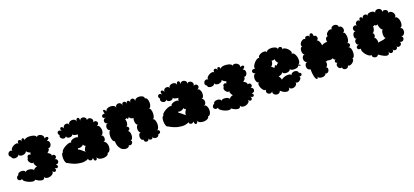

<svg xmlns="http://www.w3.org/2000/svg" viewBox="29 -1412 4974 2308"><g transform="rotate(-20 2515.5 -258.0)"><path d="M231 -19Q226 -8 209 -7.5Q192 -7 170 -14Q148 -21 127.5 -32.5Q107 -44 95.5 -56.5Q84 -69 89 -80Q69 -71 55 -76Q41 -81 36 -93Q31 -105 36.5 -118.5Q42 -132 62 -141Q62 -156 76.5 -164Q91 -172 110 -172Q129 -172 143 -164Q157 -156 157 -141Q160 -153 174.5 -157Q189 -161 208 -158.5Q227 -156 242 -148Q257 -140 260 -129Q262 -141 276.5 -149.5Q291 -158 307 -160Q293 -176 285.5 -195Q278 -214 288 -222Q276 -213 263 -219Q250 -225 240 -238.5Q230 -252 228.5 -267Q227 -282 239 -290Q236 -308 244 -317.5Q252 -327 263.5 -327.5Q275 -328 284 -318Q282 -331 292 -344Q275 -350 261.5 -359.5Q248 -369 245 -380Q242 -366 227 -357Q212 -348 194 -346.5Q176 -345 161.5 -352Q147 -359 144 -376Q145 -360 131.5 -352Q118 -344 100 -343.5Q82 -343 68.5 -351Q55 -359 55 -374Q37 -385 34.5 -400Q32 -415 40 -428Q48 -441 63 -445.5Q78 -450 95 -439Q87 -452 98 -467Q109 -482 128 -492.5Q147 -503 165.5 -504.5Q184 -506 192 -493Q187 -516 197.5 -526Q208 -536 221.5 -530.5Q235 -525 239 -502Q237 -525 246.5 -533.5Q256 -542 266.5 -535Q277 -528 279 -505Q280 -518 295.5 -524.5Q311 -531 333 -531.5Q355 -532 377 -527.5Q399 -523 413 -514Q427 -505 426 -491Q434 -506 450.5 -507Q467 -508 482.5 -499Q498 -490 505.5 -476Q513 -462 505 -447Q529 -459 542.5 -453.5Q556 -448 552.5 -434Q549 -420 524 -408Q542 -404 548.5 -389.5Q555 -375 552 -358Q549 -341 537.5 -329.5Q526 -318 508 -321Q516 -309 506 -294.5Q496 -280 480 -269Q498 -261 511 -247.5Q524 -234 518 -221Q539 -230 551 -219.5Q563 -209 561 -193Q559 -177 538 -169Q555 -167 562.5 -155.5Q570 -144 568 -131.5Q566 -119 556 -110.5Q546 -102 528 -105Q546 -90 544.5 -77Q543 -64 530.5 -60.5Q518 -57 500 -71Q512 -52 506 -39Q500 -26 486 -26Q472 -26 460 -45Q465 -25 449.5 -10.5Q434 4 411 9.5Q388 15 368 9Q348 3 343 -17Q345 16 312.5 16.5Q280 17 231 -19Z M666 -74Q655 -74 647.5 -87.5Q640 -101 637 -122Q634 -143 635.5 -164Q637 -185 643 -199.5Q649 -214 661 -214Q656 -223 666 -236Q676 -249 694.5 -261.5Q713 -274 733.5 -283Q754 -292 770 -294Q786 -296 791 -287Q789 -300 800.5 -310Q812 -320 830 -325Q848 -330 865.5 -329Q883 -328 893 -319Q889 -335 903 -354Q878 -355 857 -362.5Q836 -370 837 -383Q837 -368 825 -361Q813 -354 797.5 -354Q782 -354 770 -361Q758 -368 758 -383Q749 -368 735 -366Q721 -364 707.5 -371.5Q694 -379 688 -392.5Q682 -406 691 -421Q674 -440 678.5 -455.5Q683 -471 699 -474Q715 -477 732 -458Q720 -481 726 -494Q732 -507 745.5 -504.5Q759 -502 771 -478Q767 -494 775.5 -505.5Q784 -517 798.5 -521Q813 -525 826.5 -520Q840 -515 844 -499Q843 -519 857 -529.5Q871 -540 890 -541Q909 -542 924 -533Q939 -524 940 -504Q942 -531 954 -539Q966 -547 976 -537Q986 -527 984 -500Q989 -518 1003 -523.5Q1017 -529 1032.5 -524.5Q1048 -520 1057 -507.5Q1066 -495 1061 -478Q1072 -492 1087 -491.5Q1102 -491 1114.5 -481.5Q1127 -472 1130.5 -457Q1134 -442 1123 -428Q1147 -439 1162 -428Q1177 -417 1175 -399Q1173 -381 1149 -370Q1169 -371 1179.5 -352.5Q1190 -334 1191.5 -310Q1193 -286 1184 -266.5Q1175 -247 1155 -246Q1171 -246 1179 -233.5Q1187 -221 1187 -204.5Q1187 -188 1179 -175.5Q1171 -163 1155 -163Q1173 -163 1184 -149.5Q1195 -136 1199.5 -115.5Q1204 -95 1201 -74Q1198 -53 1188 -38.5Q1178 -24 1161 -23Q1160 -7 1145.5 3Q1131 13 1110 16Q1089 19 1067.5 15.5Q1046 12 1032 1.5Q1018 -9 1018 -25Q1018 0 1007 9Q996 18 985 9.5Q974 1 974 -25Q961 -9 947 -8Q933 -7 923.5 -16Q914 -25 915 -38Q899 -25 863.5 -20Q828 -15 777 -26.5Q726 -38 666 -74ZM922 -123Q913 -128 915 -141Q917 -154 924.5 -169Q932 -184 942 -194Q933 -196 925.5 -203Q918 -210 916 -219Q909 -209 895 -202.5Q881 -196 866.5 -195Q852 -194 843 -200Q846 -191 839 -184Q853 -179 869.5 -166Q886 -153 900 -140Q914 -127 922 -123Z M1290 -127Q1277 -127 1269.5 -141.5Q1262 -156 1259 -177Q1256 -198 1259 -219.5Q1262 -241 1269.5 -255.5Q1277 -270 1290 -270Q1271 -270 1261.5 -283Q1252 -296 1252 -313.5Q1252 -331 1261.5 -344.5Q1271 -358 1290 -358Q1269 -358 1259 -368.5Q1249 -379 1249 -393.5Q1249 -408 1259 -418.5Q1269 -429 1290 -429Q1262 -429 1252.5 -442Q1243 -455 1252.5 -468Q1262 -481 1290 -481Q1279 -506 1282.5 -517.5Q1286 -529 1297.5 -524Q1309 -519 1320 -495Q1320 -516 1338.5 -526.5Q1357 -537 1382 -537Q1407 -537 1425.5 -526.5Q1444 -516 1444 -495Q1444 -517 1456 -528Q1468 -539 1484 -539Q1500 -539 1512 -528Q1524 -517 1524 -495Q1524 -521 1538 -529.5Q1552 -538 1566 -529.5Q1580 -521 1580 -495Q1580 -518 1591 -525.5Q1602 -533 1613 -525.5Q1624 -518 1624 -495Q1624 -515 1633.5 -525.5Q1643 -536 1656 -536Q1669 -536 1678.5 -525.5Q1688 -515 1688 -495Q1690 -514 1708.5 -522.5Q1727 -531 1750.5 -529Q1774 -527 1791 -515.5Q1808 -504 1806 -485Q1824 -485 1833 -465Q1842 -445 1842 -419Q1842 -393 1833 -373.5Q1824 -354 1806 -354Q1821 -354 1829 -333.5Q1837 -313 1837 -286Q1837 -259 1829 -238.5Q1821 -218 1806 -218Q1821 -218 1829.5 -203.5Q1838 -189 1841 -167.5Q1844 -146 1841 -125Q1838 -104 1829.5 -89.5Q1821 -75 1806 -75Q1828 -76 1836 -63.5Q1844 -51 1837 -38.5Q1830 -26 1808 -25Q1808 -9 1796.5 -1.5Q1785 6 1770 6Q1755 6 1743.5 -2Q1732 -10 1732 -25Q1732 -5 1719.5 1.5Q1707 8 1694 1.5Q1681 -5 1681 -25Q1681 -2 1666 6Q1651 14 1636 6.5Q1621 -1 1621 -25Q1603 -25 1595 -39.5Q1587 -54 1587 -72.5Q1587 -91 1596.5 -105Q1606 -119 1623 -119Q1609 -119 1601.5 -134Q1594 -149 1594 -168.5Q1594 -188 1601.5 -203Q1609 -218 1623 -218Q1607 -218 1599 -235Q1591 -252 1590.5 -274Q1590 -296 1597 -313Q1582 -309 1566.5 -318Q1551 -327 1548 -344Q1542 -327 1531 -326.5Q1520 -326 1514 -341Q1509 -329 1496 -330Q1504 -316 1504 -295Q1504 -274 1496 -258Q1488 -242 1473 -242Q1495 -242 1502.5 -228Q1510 -214 1502.5 -200.5Q1495 -187 1473 -187Q1489 -187 1497 -169.5Q1505 -152 1505 -129Q1505 -106 1497 -88.5Q1489 -71 1473 -71Q1487 -58 1481.5 -42Q1476 -26 1461 -19Q1446 -12 1431 -25Q1431 -9 1417 -1Q1403 7 1382 5.5Q1361 4 1340 -9.5Q1319 -23 1305 -52Q1291 -81 1290 -127Z M1951 -74Q1940 -74 1932.5 -87.5Q1925 -101 1922 -122Q1919 -143 1920.5 -164Q1922 -185 1928 -199.5Q1934 -214 1946 -214Q1941 -223 1951 -236Q1961 -249 1979.5 -261.5Q1998 -274 2018.5 -283Q2039 -292 2055 -294Q2071 -296 2076 -287Q2074 -300 2085.5 -310Q2097 -320 2115 -325Q2133 -330 2150.5 -329Q2168 -328 2178 -319Q2174 -335 2188 -354Q2163 -355 2142 -362.5Q2121 -370 2122 -383Q2122 -368 2110 -361Q2098 -354 2082.5 -354Q2067 -354 2055 -361Q2043 -368 2043 -383Q2034 -368 2020 -366Q2006 -364 1992.5 -371.5Q1979 -379 1973 -392.5Q1967 -406 1976 -421Q1959 -440 1963.5 -455.5Q1968 -471 1984 -474Q2000 -477 2017 -458Q2005 -481 2011 -494Q2017 -507 2030.5 -504.5Q2044 -502 2056 -478Q2052 -494 2060.5 -505.5Q2069 -517 2083.5 -521Q2098 -525 2111.5 -520Q2125 -515 2129 -499Q2128 -519 2142 -529.5Q2156 -540 2175 -541Q2194 -542 2209 -533Q2224 -524 2225 -504Q2227 -531 2239 -539Q2251 -547 2261 -537Q2271 -527 2269 -500Q2274 -518 2288 -523.5Q2302 -529 2317.5 -524.5Q2333 -520 2342 -507.5Q2351 -495 2346 -478Q2357 -492 2372 -491.5Q2387 -491 2399.5 -481.5Q2412 -472 2415.5 -457Q2419 -442 2408 -428Q2432 -439 2447 -428Q2462 -417 2460 -399Q2458 -381 2434 -370Q2454 -371 2464.5 -352.5Q2475 -334 2476.5 -310Q2478 -286 2469 -266.5Q2460 -247 2440 -246Q2456 -246 2464 -233.5Q2472 -221 2472 -204.5Q2472 -188 2464 -175.5Q2456 -163 2440 -163Q2458 -163 2469 -149.5Q2480 -136 2484.5 -115.5Q2489 -95 2486 -74Q2483 -53 2473 -38.5Q2463 -24 2446 -23Q2445 -7 2430.5 3Q2416 13 2395 16Q2374 19 2352.5 15.5Q2331 12 2317 1.5Q2303 -9 2303 -25Q2303 0 2292 9Q2281 18 2270 9.5Q2259 1 2259 -25Q2246 -9 2232 -8Q2218 -7 2208.5 -16Q2199 -25 2200 -38Q2184 -25 2148.5 -20Q2113 -15 2062 -26.5Q2011 -38 1951 -74ZM2207 -123Q2198 -128 2200 -141Q2202 -154 2209.5 -169Q2217 -184 2227 -194Q2218 -196 2210.5 -203Q2203 -210 2201 -219Q2194 -209 2180 -202.5Q2166 -196 2151.5 -195Q2137 -194 2128 -200Q2131 -191 2124 -184Q2138 -179 2154.5 -166Q2171 -153 2185 -140Q2199 -127 2207 -123Z M2736 -19Q2731 -8 2714 -7.5Q2697 -7 2675 -14Q2653 -21 2632.5 -32.5Q2612 -44 2600.5 -56.5Q2589 -69 2594 -80Q2574 -71 2560 -76Q2546 -81 2541 -93Q2536 -105 2541.5 -118.5Q2547 -132 2567 -141Q2567 -156 2581.5 -164Q2596 -172 2615 -172Q2634 -172 2648 -164Q2662 -156 2662 -141Q2665 -153 2679.5 -157Q2694 -161 2713 -158.5Q2732 -156 2747 -148Q2762 -140 2765 -129Q2767 -141 2781.5 -149.5Q2796 -158 2812 -160Q2798 -176 2790.5 -195Q2783 -214 2793 -222Q2781 -213 2768 -219Q2755 -225 2745 -238.5Q2735 -252 2733.5 -267Q2732 -282 2744 -290Q2741 -308 2749 -317.5Q2757 -327 2768.5 -327.5Q2780 -328 2789 -318Q2787 -331 2797 -344Q2780 -350 2766.5 -359.5Q2753 -369 2750 -380Q2747 -366 2732 -357Q2717 -348 2699 -346.5Q2681 -345 2666.5 -352Q2652 -359 2649 -376Q2650 -360 2636.5 -352Q2623 -344 2605 -343.5Q2587 -343 2573.5 -351Q2560 -359 2560 -374Q2542 -385 2539.5 -400Q2537 -415 2545 -428Q2553 -441 2568 -445.5Q2583 -450 2600 -439Q2592 -452 2603 -467Q2614 -482 2633 -492.5Q2652 -503 2670.5 -504.5Q2689 -506 2697 -493Q2692 -516 2702.5 -526Q2713 -536 2726.5 -530.5Q2740 -525 2744 -502Q2742 -525 2751.5 -533.5Q2761 -542 2771.5 -535Q2782 -528 2784 -505Q2785 -518 2800.5 -524.5Q2816 -531 2838 -531.5Q2860 -532 2882 -527.5Q2904 -523 2918 -514Q2932 -505 2931 -491Q2939 -506 2955.5 -507Q2972 -508 2987.5 -499Q3003 -490 3010.5 -476Q3018 -462 3010 -447Q3034 -459 3047.5 -453.5Q3061 -448 3057.5 -434Q3054 -420 3029 -408Q3047 -404 3053.5 -389.5Q3060 -375 3057 -358Q3054 -341 3042.5 -329.5Q3031 -318 3013 -321Q3021 -309 3011 -294.5Q3001 -280 2985 -269Q3003 -261 3016 -247.5Q3029 -234 3023 -221Q3044 -230 3056 -219.5Q3068 -209 3066 -193Q3064 -177 3043 -169Q3060 -167 3067.5 -155.5Q3075 -144 3073 -131.5Q3071 -119 3061 -110.5Q3051 -102 3033 -105Q3051 -90 3049.5 -77Q3048 -64 3035.5 -60.5Q3023 -57 3005 -71Q3017 -52 3011 -39Q3005 -26 2991 -26Q2977 -26 2965 -45Q2970 -25 2954.5 -10.5Q2939 4 2916 9.5Q2893 15 2873 9Q2853 3 2848 -17Q2850 16 2817.5 16.5Q2785 17 2736 -19Z M3361 -18Q3355 3 3339 9.5Q3323 16 3305.5 11.5Q3288 7 3277 -7Q3266 -21 3272 -42Q3261 -27 3246 -25.5Q3231 -24 3218.5 -33Q3206 -42 3202.5 -56.5Q3199 -71 3211 -87Q3196 -80 3181 -93.5Q3166 -107 3156 -129.5Q3146 -152 3146 -172Q3146 -192 3161 -199Q3143 -199 3134 -216Q3125 -233 3125 -256Q3125 -279 3134 -296Q3143 -313 3160 -313Q3133 -321 3128 -337Q3123 -353 3135.5 -364Q3148 -375 3175 -367Q3166 -375 3169.5 -390.5Q3173 -406 3185 -423Q3197 -440 3212 -453.5Q3227 -467 3241.5 -473Q3256 -479 3265 -471Q3260 -488 3274.5 -501Q3289 -514 3311 -520.5Q3333 -527 3352 -523.5Q3371 -520 3376 -503Q3377 -522 3398.5 -529.5Q3420 -537 3446.5 -535Q3473 -533 3493 -522Q3513 -511 3511 -492Q3519 -511 3533.5 -512.5Q3548 -514 3557.5 -503Q3567 -492 3560 -473Q3571 -484 3589.5 -476.5Q3608 -469 3625.5 -452Q3643 -435 3650.5 -416Q3658 -397 3647 -386Q3662 -389 3674.5 -376Q3687 -363 3694.5 -342Q3702 -321 3703 -298.5Q3704 -276 3698 -259Q3692 -242 3676 -239Q3705 -226 3702 -219.5Q3699 -213 3670 -226Q3670 -213 3653.5 -206.5Q3637 -200 3616 -200Q3595 -200 3578.5 -206.5Q3562 -213 3562 -226Q3562 -209 3547 -200.5Q3532 -192 3512.5 -191.5Q3493 -191 3478 -199.5Q3463 -208 3463 -224Q3464 -207 3446.5 -196.5Q3429 -186 3407 -184Q3417 -172 3423.5 -158.5Q3430 -145 3432 -134Q3442 -145 3462 -153Q3482 -161 3503 -163Q3524 -165 3540.5 -160.5Q3557 -156 3560 -142Q3560 -159 3573.5 -168Q3587 -177 3605 -177Q3623 -177 3636.5 -168Q3650 -159 3650 -142Q3670 -138 3674 -125.5Q3678 -113 3669 -103.5Q3660 -94 3641 -98Q3650 -85 3644 -71.5Q3638 -58 3624.5 -48.5Q3611 -39 3596.5 -38Q3582 -37 3573 -49Q3579 -30 3567.5 -16Q3556 -2 3537 4Q3518 10 3500.5 4.5Q3483 -1 3477 -20Q3479 7 3462.5 17Q3446 27 3418.5 18.5Q3391 10 3361 -18ZM3402 -301Q3402 -321 3413 -323.5Q3424 -326 3428 -311Q3431 -320 3440 -328Q3449 -336 3459 -339Q3447 -348 3439 -365Q3431 -382 3434 -395Q3425 -390 3412.5 -389Q3400 -388 3391 -392Q3394 -381 3390 -366Q3386 -351 3377.5 -339Q3369 -327 3358 -326Q3371 -323 3377.5 -312Q3384 -301 3402 -301Z M3796 -135Q3775 -135 3765 -149Q3755 -163 3755 -182Q3755 -201 3765 -215.5Q3775 -230 3796 -230Q3775 -230 3764 -244.5Q3753 -259 3753 -278Q3753 -297 3764 -311.5Q3775 -326 3796 -326Q3781 -326 3773.5 -341Q3766 -356 3766 -375.5Q3766 -395 3773.5 -410Q3781 -425 3796 -425Q3784 -436 3788 -452.5Q3792 -469 3805 -482.5Q3818 -496 3834 -501Q3850 -506 3862 -495Q3862 -516 3876.5 -522.5Q3891 -529 3906 -522.5Q3921 -516 3921 -495Q3921 -525 3933 -534.5Q3945 -544 3957 -534.5Q3969 -525 3969 -495Q3990 -498 3999 -483.5Q4008 -469 4004 -452.5Q4000 -436 3979 -433Q3991 -436 4001.5 -424Q4012 -412 4018.5 -393Q4025 -374 4026 -356Q4039 -367 4059.5 -372Q4080 -377 4098 -375Q4090 -394 4097.5 -415.5Q4105 -437 4129 -437Q4120 -448 4126 -462Q4132 -476 4146 -487.5Q4160 -499 4175 -502.5Q4190 -506 4199 -495Q4199 -516 4212.5 -526Q4226 -536 4244 -536Q4262 -536 4276 -526Q4290 -516 4290 -495Q4306 -499 4317.5 -489Q4329 -479 4333.5 -463Q4338 -447 4333 -432.5Q4328 -418 4312 -413Q4329 -413 4337 -392.5Q4345 -372 4345 -345.5Q4345 -319 4337 -298.5Q4329 -278 4312 -278Q4333 -278 4340 -265Q4347 -252 4340 -239Q4333 -226 4312 -226Q4326 -226 4335 -211.5Q4344 -197 4346.5 -175.5Q4349 -154 4346.5 -133Q4344 -112 4335 -97.5Q4326 -83 4312 -83Q4321 -71 4313.5 -56.5Q4306 -42 4290.5 -30.5Q4275 -19 4259 -16Q4243 -13 4234 -25Q4234 -9 4223 -0.5Q4212 8 4197 8Q4182 8 4170.5 -0.5Q4159 -9 4159 -25Q4144 -19 4131.5 -26.5Q4119 -34 4113 -48.5Q4107 -63 4110.5 -77.5Q4114 -92 4129 -98Q4113 -98 4107 -107Q4101 -116 4104.5 -126.5Q4108 -137 4121 -140Q4110 -140 4102.5 -148.5Q4095 -157 4094 -167Q4079 -158 4058 -158Q4037 -158 4022 -166Q4023 -158 4017 -157Q4011 -156 3999 -163Q4005 -151 4004.5 -134.5Q4004 -118 3997.5 -106Q3991 -94 3979 -94Q3995 -86 3997.5 -72Q4000 -58 3993.5 -44Q3987 -30 3974 -23.5Q3961 -17 3945 -25Q3945 -10 3930 -2.5Q3915 5 3895.5 5Q3876 5 3861 -2.5Q3846 -10 3846 -25Q3846 -7 3838.5 0Q3831 7 3821.5 -2.5Q3812 -12 3804.5 -43.5Q3797 -75 3796 -135Z M4618 -23Q4613 -8 4599.5 -3.5Q4586 1 4571.5 -4Q4557 -9 4548.5 -20.5Q4540 -32 4545 -47Q4536 -39 4521 -46Q4506 -53 4490.5 -68Q4475 -83 4463.5 -101.5Q4452 -120 4448.5 -136Q4445 -152 4454 -159Q4427 -155 4415.5 -167.5Q4404 -180 4411 -195.5Q4418 -211 4445 -215Q4430 -215 4422.5 -226Q4415 -237 4414.5 -251.5Q4414 -266 4421.5 -277.5Q4429 -289 4444 -289Q4428 -292 4422.5 -307Q4417 -322 4420.5 -339.5Q4424 -357 4434.5 -369Q4445 -381 4461 -378Q4444 -389 4442 -404Q4440 -419 4447.5 -430.5Q4455 -442 4469.5 -445.5Q4484 -449 4501 -438Q4492 -451 4496 -463.5Q4500 -476 4511 -483.5Q4522 -491 4535 -490Q4548 -489 4557 -476Q4550 -497 4558 -507.5Q4566 -518 4578.5 -515Q4591 -512 4599 -491Q4596 -507 4604 -516Q4612 -525 4624.5 -527.5Q4637 -530 4648 -524Q4659 -518 4662 -503Q4662 -518 4676.5 -525.5Q4691 -533 4710 -533Q4729 -533 4743.5 -525.5Q4758 -518 4758 -503Q4762 -524 4777.5 -532Q4793 -540 4810 -536.5Q4827 -533 4837.5 -519.5Q4848 -506 4844 -484Q4851 -498 4864.5 -499Q4878 -500 4890.5 -493.5Q4903 -487 4908.5 -475Q4914 -463 4906 -449Q4922 -460 4938 -453.5Q4954 -447 4964.5 -432Q4975 -417 4976 -399.5Q4977 -382 4961 -372Q4978 -373 4989.5 -360Q5001 -347 5006.5 -326.5Q5012 -306 5011 -284.5Q5010 -263 5001.5 -248Q4993 -233 4976 -231Q4997 -227 5004 -210.5Q5011 -194 5007.5 -174.5Q5004 -155 4990.5 -142Q4977 -129 4957 -133Q4972 -123 4973.5 -109.5Q4975 -96 4967 -85Q4959 -74 4946 -70.5Q4933 -67 4918 -77Q4927 -63 4923 -50.5Q4919 -38 4907.5 -31Q4896 -24 4882.5 -25Q4869 -26 4861 -40Q4867 -21 4855 -10Q4843 1 4827.5 -1.5Q4812 -4 4806 -24Q4810 0 4797 9.5Q4784 19 4768.5 13Q4753 7 4750 -16Q4752 27 4720 27Q4688 27 4618 -23ZM4776 -180Q4765 -181 4760.5 -196Q4756 -211 4756.5 -231.5Q4757 -252 4762 -268Q4767 -284 4777 -287Q4767 -287 4757.5 -301Q4748 -315 4742.5 -333.5Q4737 -352 4738 -366Q4729 -358 4716 -360Q4703 -362 4696 -373Q4695 -365 4690 -363Q4685 -361 4679 -365Q4682 -351 4677.5 -332.5Q4673 -314 4664 -300Q4655 -286 4644 -286Q4656 -283 4659.5 -269Q4663 -255 4658 -241.5Q4653 -228 4640 -228Q4651 -230 4659.5 -216.5Q4668 -203 4671.5 -185Q4675 -167 4672 -154Q4686 -162 4714 -163Q4742 -164 4776 -180Z"/></g></svg>

Font: Rubik Bubbles
Style: Regular
Weight: 400
Designer: Hubert and Fischer, NaN
Foundry: Hubert and Fischer, NaN
Version: Version 2.200